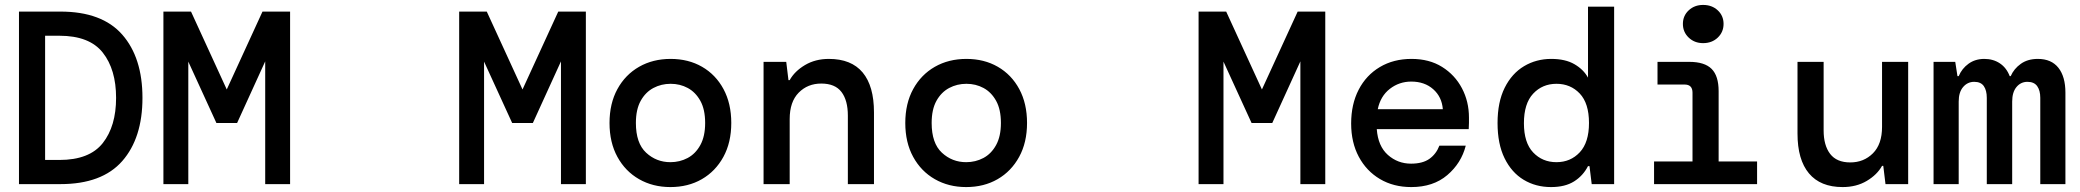

<svg xmlns="http://www.w3.org/2000/svg" viewBox="-20 -747 8440 779"><path d="M57 0V-700H225Q394 -700 476 -606.5Q558 -513 558 -350Q558 -187 476 -93.5Q394 0 225 0ZM163 -98H221Q343 -98 397 -166.5Q451 -235 451 -350Q451 -465 397 -533.5Q343 -602 221 -602H163Z M643 0V-700H755L900 -384L1045 -700H1157V0H1056V-498L942 -248H858L744 -497V0Z M1843 0V-700H1955L2100 -384L2245 -700H2357V0H2256V-498L2142 -248H2058L1944 -497V0Z M2700 12Q2629 12 2573 -20Q2517 -52 2485 -110.5Q2453 -169 2453 -248Q2453 -327 2485 -385.5Q2517 -444 2573 -476Q2629 -508 2701 -508Q2773 -508 2828.5 -476Q2884 -444 2915.5 -385.5Q2947 -327 2947 -248Q2947 -169 2915 -110.5Q2883 -52 2827.5 -20Q2772 12 2700 12ZM2700 -89Q2738 -89 2770 -106Q2802 -123 2821.5 -158.5Q2841 -194 2841 -248Q2841 -303 2821.5 -338Q2802 -373 2770.5 -390Q2739 -407 2701 -407Q2663 -407 2631 -390Q2599 -373 2579.5 -338Q2560 -303 2560 -248Q2560 -166 2601.5 -127.5Q2643 -89 2700 -89Z M3078 0V-496H3170L3179 -422H3184Q3204 -458 3246 -483Q3288 -508 3343 -508Q3434 -508 3480 -453Q3526 -398 3526 -291V0H3420V-278Q3420 -340 3394 -374Q3368 -408 3312 -408Q3257 -408 3220.5 -371Q3184 -334 3184 -264V0Z M3900 12Q3829 12 3773 -20Q3717 -52 3685 -110.5Q3653 -169 3653 -248Q3653 -327 3685 -385.5Q3717 -444 3773 -476Q3829 -508 3901 -508Q3973 -508 4028.5 -476Q4084 -444 4115.5 -385.5Q4147 -327 4147 -248Q4147 -169 4115 -110.5Q4083 -52 4027.5 -20Q3972 12 3900 12ZM3900 -89Q3938 -89 3970 -106Q4002 -123 4021.5 -158.5Q4041 -194 4041 -248Q4041 -303 4021.5 -338Q4002 -373 3970.5 -390Q3939 -407 3901 -407Q3863 -407 3831 -390Q3799 -373 3779.5 -338Q3760 -303 3760 -248Q3760 -166 3801.5 -127.5Q3843 -89 3900 -89Z M4843 0V-700H4955L5100 -384L5245 -700H5357V0H5256V-498L5142 -248H5058L4944 -497V0Z M5706 12Q5634 12 5579 -20.5Q5524 -53 5493 -111Q5462 -169 5462 -246Q5462 -324 5492.5 -383Q5523 -442 5578.5 -475Q5634 -508 5707 -508Q5779 -508 5831 -475.5Q5883 -443 5911.5 -389Q5940 -335 5940 -270Q5940 -260 5940 -248.5Q5940 -237 5939 -223H5566Q5571 -154 5611 -118.5Q5651 -83 5705 -83Q5752 -83 5779.5 -102.5Q5807 -122 5820 -156H5927Q5909 -85 5852 -36.5Q5795 12 5706 12ZM5706 -416Q5657 -416 5619 -386.5Q5581 -357 5570 -304H5834Q5830 -354 5795 -385Q5760 -416 5706 -416Z M6273 12Q6211 12 6162 -17.5Q6113 -47 6084.5 -105Q6056 -163 6056 -248Q6056 -333 6085 -391Q6114 -449 6163.5 -478.5Q6213 -508 6274 -508Q6331 -508 6368 -486.5Q6405 -465 6423 -432V-720H6529V0H6438L6429 -73H6423Q6403 -34 6366.5 -11Q6330 12 6273 12ZM6295 -89Q6352 -89 6389.5 -129Q6427 -169 6427 -248Q6427 -328 6389.5 -367.5Q6352 -407 6295 -407Q6238 -407 6200.5 -367Q6163 -327 6163 -247Q6163 -168 6200.5 -128.5Q6238 -89 6295 -89Z M6890 -572Q6855 -572 6831.5 -594.5Q6808 -617 6808 -650Q6808 -683 6831.5 -705Q6855 -727 6890 -727Q6926 -727 6949.5 -705Q6973 -683 6973 -650Q6973 -617 6949.5 -594.5Q6926 -572 6890 -572ZM6691 0V-92H6847V-371Q6847 -404 6815 -404H6705V-496H6834Q6896 -496 6924.5 -467.5Q6953 -439 6953 -377V-92H7109V0Z M7456 12Q7366 12 7319.5 -43.5Q7273 -99 7273 -205V-496H7379V-218Q7379 -157 7405.5 -122.5Q7432 -88 7487 -88Q7542 -88 7579 -125Q7616 -162 7616 -232V-496H7722V0H7630L7621 -74H7616Q7596 -38 7554 -13Q7512 12 7456 12Z M7825 0V-496H7913L7922 -438H7927Q7940 -469 7967 -488.5Q7994 -508 8031 -508Q8067 -508 8094 -490Q8121 -472 8134 -438H8138Q8151 -468 8179 -488Q8207 -508 8248 -508Q8303 -508 8331.5 -472Q8360 -436 8360 -371V0H8258V-350Q8258 -380 8245.5 -397.5Q8233 -415 8206 -415Q8179 -415 8161.5 -394Q8144 -373 8144 -335V0H8041V-350Q8041 -380 8029 -397.5Q8017 -415 7990 -415Q7963 -415 7945 -394Q7927 -373 7927 -335V0Z"/></svg>

Font: DM Mono Medium
Style: Regular
Weight: 500
Designer: Colophon Foundry
Foundry: Colophon Foundry
Version: Version 1.000; ttfautohint (v1.8.2.53-6de2)